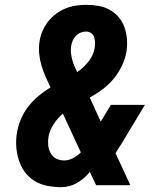

<svg xmlns="http://www.w3.org/2000/svg" viewBox="-20 -763 640 791"><path d="M232 8Q203 8 174.5 2.5Q146 -3 122.5 -17.5Q99 -32 82.5 -54Q66 -76 57.5 -103Q49 -130 47 -159.5Q45 -189 50 -217Q55 -246 66.5 -273Q78 -300 96.5 -324Q115 -348 138.5 -367.5Q162 -387 188 -403Q178 -425 168 -447Q158 -469 151 -492.5Q144 -516 141.5 -541.5Q139 -567 143 -593Q146 -614 155 -635Q164 -656 178 -674Q192 -692 211 -706Q230 -720 251 -728.5Q272 -737 293.5 -740Q315 -743 336 -743Q362 -743 387 -738.5Q412 -734 433 -722Q454 -710 469.5 -691.5Q485 -673 493 -650Q501 -627 503 -601Q505 -575 501 -550Q496 -521 482.5 -492.5Q469 -464 449 -439.5Q429 -415 403 -395.5Q377 -376 350 -361L395 -262L437 -331H577L477 -165Q471 -157 466 -148.5Q461 -140 456 -132L517 0H376L350 -55Q332 -32 306.5 -15Q281 2 254 6L247 7ZM298 -466Q311 -475 323 -486Q335 -497 345 -510Q355 -523 361.5 -537Q368 -551 370 -566Q372 -578 371.5 -589Q371 -600 367.5 -610.5Q364 -621 355 -627Q346 -633 334 -633Q323 -633 312 -628.5Q301 -624 292.5 -615Q284 -606 279.5 -595.5Q275 -585 273 -573Q271 -559 272.5 -544.5Q274 -530 277.5 -517Q281 -504 286.5 -491Q292 -478 298 -466ZM244 -102Q263 -102 281 -111.5Q299 -121 313 -135L239 -295Q217 -276 201 -251.5Q185 -227 180 -201Q177 -183 178.5 -165.5Q180 -148 188 -133Q196 -118 211 -110Q226 -102 244 -102Z"/></svg>

Font: Iosevka Curly XBdExObl
Style: Regular
Weight: 800
Width: 7
Italic angle: -9°
Monospace: yes
Designer: Belleve Invis
Foundry: Belleve Invis
Version: Version 11.1.0; ttfautohint (v1.8.3)